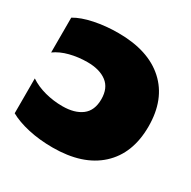

<svg xmlns="http://www.w3.org/2000/svg" viewBox="-131 -678 817 821"><g transform="rotate(30 277.0 -267.5)"><path d="M15 -31V-203Q48 -181 90 -170Q132 -159 176 -159Q236 -159 271 -185.5Q306 -212 306 -268Q306 -323 271 -349.5Q236 -376 176 -376Q131 -376 90 -365.5Q49 -355 20 -334V-506Q55 -527 110.5 -538.5Q166 -550 228 -550Q376 -550 457.5 -476Q539 -402 539 -268Q539 -134 457.5 -59.5Q376 15 228 15Q163 15 107.5 2.5Q52 -10 15 -31Z"/></g></svg>

Font: Prompt Black
Style: Regular
Weight: 900
Designer: Katatrad Team
Foundry: CadsonDemak
Version: Version 1.000